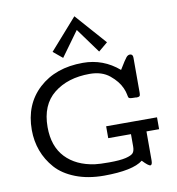

<svg xmlns="http://www.w3.org/2000/svg" viewBox="-104 -1094 1107 1198"><g transform="rotate(-10 449.5 -494.5)"><path d="M63 -347.2Q63 -509.3 169.4 -607.2Q275.9 -705.1 449.2 -705.1Q578.1 -705.1 676.8 -620.1Q713.9 -681.2 724.4 -693.1Q734.9 -705.1 747.1 -705.1Q766.1 -705.1 766.1 -682.1V-458Q766.1 -442.9 761 -438.5Q755.9 -434.1 743.2 -434.1Q742.2 -434.1 740.2 -434.6L737.8 -435.1H734.9Q709 -435.1 701.4 -437Q693.8 -439 691.9 -442.9Q689.9 -446.8 686.5 -464.8Q683.1 -482.9 673.8 -503.9Q653.8 -549.8 605 -589.8Q556.2 -629.9 479 -629.9Q339.8 -629.9 251.5 -559.3Q163.1 -488.8 163.1 -348.1Q163.1 -226.1 230 -155.5Q296.9 -85 414.1 -68.8Q442.9 -64.9 502.9 -64.9Q573.7 -64.9 610.4 -74Q647 -83 657.5 -96.4Q668 -109.9 668 -137.2V-214.8H523.9V-290H846.2V-214.8H766.1V-32.2Q766.1 -2.4 753.9 -2Q740.7 -2 705.1 -40Q641.1 10.7 458 11.2Q356.9 11.2 278.6 -19.3Q200.2 -49.8 154.5 -101.3Q108.9 -152.8 85.9 -215.1Q63 -277.3 63 -347.2ZM275.4 -805.2 447.3 -1000H448.2L620.1 -805.2L562 -756.8L448.2 -913.1H447.3L334 -756.8Z"/></g></svg>

Font: CMU Concrete
Style: Bold
Weight: 700
Version: Version 0.7.0